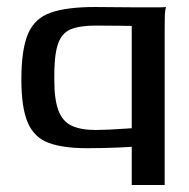

<svg xmlns="http://www.w3.org/2000/svg" viewBox="-20 -421 540 548"><path d="M356 107V-2Q343 -1 320.5 0Q298 1 273 1.5Q248 2 228 2Q161 2 119.5 -13Q78 -28 59.5 -70.5Q41 -113 41 -194Q41 -280 60 -324.5Q79 -369 125 -385Q171 -401 251 -401Q278 -401 311 -400.5Q344 -400 375 -400Q406 -400 428 -400Q450 -400 454 -401Q451 -392 450.5 -378.5Q450 -365 450 -344V107ZM253 -50Q267 -50 290 -51Q313 -52 332.5 -53.5Q352 -55 356 -55V-347Q345 -347 321.5 -347.5Q298 -348 253 -348Q207 -348 181 -337Q155 -326 144.5 -292.5Q134 -259 135 -193Q135 -136 147 -105Q159 -74 185 -62Q211 -50 253 -50Z"/></svg>

Font: Genos Medium
Style: Regular
Weight: 500
Designer: Robert E. Leuschke
Foundry: Robert E. Leuschke
Version: Version 1.010; ttfautohint (v1.8.3)